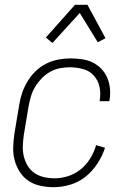

<svg xmlns="http://www.w3.org/2000/svg" viewBox="-20 -771 540 799"><path d="M203 8Q175 8 147.5 2Q120 -4 98.5 -18.5Q77 -33 62.5 -55.5Q48 -78 41 -104Q34 -130 35 -158.5Q36 -187 40 -215L60 -335Q64 -361 72.5 -385.5Q81 -410 95 -433Q109 -456 128.5 -475Q148 -494 172 -506Q196 -518 222 -523Q248 -528 273 -528Q297 -528 321 -524.5Q345 -521 365.5 -511Q386 -501 401.5 -485Q417 -469 426 -448Q435 -427 437.5 -403.5Q440 -380 436 -356L435 -350H395V-354Q400 -383 394 -410Q388 -437 370.5 -456.5Q353 -476 326 -483.5Q299 -491 270 -491Q250 -491 229 -487Q208 -483 188.5 -472Q169 -461 153.5 -445Q138 -429 126.5 -410Q115 -391 109 -370.5Q103 -350 99 -329L79 -209Q76 -187 75 -164.5Q74 -142 79 -121Q84 -100 95 -81.5Q106 -63 123.5 -51Q141 -39 162.5 -34Q184 -29 207 -29Q235 -29 263.5 -38Q292 -47 316 -66.5Q340 -86 356 -112.5Q372 -139 380 -167L417 -156Q406 -122 385.5 -90.5Q365 -59 336.5 -36Q308 -13 272.5 -2.5Q237 8 203 8ZM198 -592 171 -615 292 -751H344L419 -612L387 -595L312 -717Z"/></svg>

Font: Iosevka Extralight
Style: Italic
Weight: 200
Italic angle: -9°
Monospace: yes
Designer: Belleve Invis
Foundry: Belleve Invis
Version: Version 32.5.0; ttfautohint (v1.8.4)